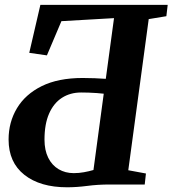

<svg xmlns="http://www.w3.org/2000/svg" viewBox="-20 -763 714 794"><path d="M257.5 11.5Q146 11.5 80.8 -40Q15.5 -91.5 15.5 -186Q15.5 -257.5 50 -315.2Q84.5 -373 152.5 -406.8Q220.5 -440.5 322 -440.5Q345 -440.5 372 -439.5Q399 -438.5 417.5 -437L451.5 -688L234 -675.5L174 -534L101 -544.5L147 -743H673.5L668 -696L595 -684L510.5 -59L583.5 -45.5L578.5 0H433Q384.5 0 340.8 5.8Q297 11.5 257.5 11.5ZM285 -47Q306.5 -47 327.2 -50.8Q348 -54.5 366.5 -60L409 -375.5Q397 -377 380 -378.2Q363 -379.5 345.8 -380Q328.5 -380.5 315.5 -380.5Q270.5 -380.5 236.2 -358.5Q202 -336.5 183 -293.2Q164 -250 164 -185.5Q164 -141.5 179.5 -110.5Q195 -79.5 222.5 -63.2Q250 -47 285 -47Z"/></svg>

Font: Merriweather 28pt
Style: Bold Italic
Weight: 700
Italic angle: -7.8°
Version: Version 2.101